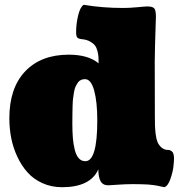

<svg xmlns="http://www.w3.org/2000/svg" viewBox="-20 -760 757 793"><path d="M619.1 -506.8Q619.1 -447.8 619.4 -393.3Q619.6 -338.9 619.6 -281.2Q619.6 -256.3 620.1 -241.2Q620.6 -226.1 623 -205.8Q625.5 -185.5 630.4 -173.8Q635.3 -162.1 644.8 -152.8Q654.3 -143.6 667.5 -141.1Q668 -141.1 673.6 -140.9Q679.2 -140.6 682.4 -139.4Q685.5 -138.2 689.9 -134.8Q694.3 -131.3 696.5 -123.8Q698.7 -116.2 698.7 -104.5Q698.7 -94.2 696.3 -72Q693.8 -49.8 683.8 -20.8Q673.8 8.3 658.7 13.2Q655.8 12.7 645 10.3Q634.3 7.8 630.4 7.1Q626.5 6.3 615 4.6Q603.5 2.9 593.3 2.2Q583 1.5 565.9 1Q548.8 0.5 528.3 0.5Q497.6 0.5 466.3 2.9Q435.1 5.4 427.2 5.4Q405.3 5.4 395.8 -11Q386.2 -27.3 386.2 -60.5Q353 13.2 236.3 13.2Q192.4 13.2 155.5 -3.4Q118.7 -20 93.8 -47.9Q68.8 -75.7 51.5 -112.8Q34.2 -149.9 26.4 -189.7Q18.6 -229.5 18.6 -271.5Q18.6 -396.5 84 -465.3Q149.4 -534.2 264.2 -534.2Q344.2 -534.2 387.2 -498.5Q387.2 -514.6 386.7 -524.4Q386.2 -534.2 382.6 -548.8Q378.9 -563.5 372.1 -572.3Q365.2 -581.1 351.8 -588.6Q338.4 -596.2 318.8 -598.1Q303.2 -599.6 298.8 -605.5Q294.4 -611.3 294.4 -627.4Q294.4 -661.1 302.7 -696Q311 -731 325.7 -740.2Q402.3 -727.1 489.3 -727.1Q514.6 -727.1 547.4 -730.2Q580.1 -733.4 588.4 -733.4Q610.4 -733.4 617.2 -725.3Q624 -717.3 624 -690.9Q624 -689 622.8 -654.5Q621.6 -620.1 620.4 -575.9Q619.1 -531.7 619.1 -506.8ZM278.8 -251Q278.8 -215.3 281 -189Q283.2 -162.6 289.1 -140.1Q294.9 -117.7 305.7 -106Q316.4 -94.2 332.5 -94.2Q381.8 -94.2 381.8 -262.7Q381.8 -339.4 368.9 -386.2Q356 -433.1 331.1 -433.1Q321.8 -433.1 314.2 -429.7Q306.6 -426.3 301.3 -418.5Q295.9 -410.6 292 -402.1Q288.1 -393.6 285.6 -379.2Q283.2 -364.7 281.7 -352.8Q280.3 -340.8 279.8 -321.3Q279.3 -301.8 279.1 -287.8Q278.8 -273.9 278.8 -251Z"/></svg>

Font: Coustard Black
Style: Regular
Weight: 900
Foundry: vernon adams
Version: Version 1.001;